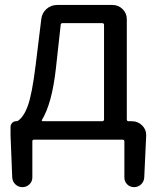

<svg xmlns="http://www.w3.org/2000/svg" viewBox="-20 -561 634 774"><path d="M232.4 -467.8Q224.6 -467.8 224.6 -460L205.1 -283.2Q189.5 -144.5 149.4 -78.1Q147.5 -76.2 148.9 -74.2Q150.4 -72.3 152.3 -72.3H391.6Q399.4 -72.3 399.4 -80.1V-460Q399.4 -467.8 391.6 -467.8ZM491.2 -80.1Q491.2 -72.3 498 -72.3H511.7Q536.1 -72.3 553.2 -55.2Q570.3 -38.1 569.3 -14.6L561.5 154.3Q560.5 170.9 548.8 182.1Q537.1 193.4 520.5 193.4Q503.9 193.4 492.7 182.1Q481.4 170.9 481.4 154.3V8.8Q481.4 2 473.6 2H117.2Q110.4 2 110.4 8.8V154.3Q110.4 170.9 98.6 182.1Q86.9 193.4 70.3 193.4Q53.7 193.4 42 182.1Q30.3 170.9 29.3 154.3L22.5 -15.6V-48.8Q22.5 -58.6 28.8 -65.4Q35.2 -72.3 44.9 -72.3Q47.9 -72.3 50.8 -73.2Q75.2 -87.9 92.3 -134.8Q109.4 -181.6 124 -300.8L146.5 -484.4Q149.4 -508.8 167.5 -524.9Q185.5 -541 210.9 -541H433.6Q457 -541 474.1 -524.4Q491.2 -507.8 491.2 -483.4Z"/></svg>

Font: Gen Jyuu Gothic P Regular
Style: Regular
Weight: 400
Designer: [Source Han Sans]
Ryoko NISHIZUKA  (kana & ideographs); Paul D. Hunt (Latin, Greek & Cyrillic); Wenlong ZHANG  (bopomofo
Version: Version 1.002.20150607